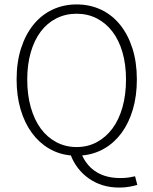

<svg xmlns="http://www.w3.org/2000/svg" viewBox="-20 -691 692 867"><path d="M326 -27Q376 -27 417 -49Q458 -71 487.5 -110.5Q517 -150 533 -206.5Q549 -263 549 -332Q549 -400 533 -455Q517 -510 487.5 -548.5Q458 -587 417 -608Q376 -629 326 -629Q276 -629 234.5 -608Q193 -587 164 -548.5Q135 -510 119 -455Q103 -400 103 -332Q103 -263 119 -206.5Q135 -150 164 -110.5Q193 -71 234.5 -49Q276 -27 326 -27ZM519 156Q477 156 442.5 145Q408 134 380.5 114.5Q353 95 332.5 68.5Q312 42 300 11Q246 6 201 -20.5Q156 -47 123.5 -91.5Q91 -136 73 -197Q55 -258 55 -332Q55 -410 75 -472.5Q95 -535 131 -579.5Q167 -624 217 -647.5Q267 -671 326 -671Q386 -671 436 -647.5Q486 -624 522 -579.5Q558 -535 578 -472.5Q598 -410 598 -332Q598 -258 580 -197Q562 -136 529.5 -91.5Q497 -47 451.5 -20.5Q406 6 351 11Q374 61 417.5 87Q461 113 523 113Q546 113 561.5 110.5Q577 108 590 105L600 144Q587 148 565.5 152Q544 156 519 156Z"/></svg>

Font: TypoPRO Source Sans Pro
Style: Regular
Weight: 300
Designer: Paul D. Hunt
Foundry: Adobe Systems Incorporated
Version: Version 2.020;PS 2.000;hotconv 1.0.86;makeotf.lib2.5.63406